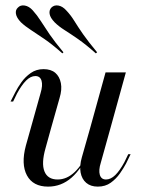

<svg xmlns="http://www.w3.org/2000/svg" viewBox="-20 -684 528 717"><path d="M171 -206.5 150 -130.6Q133.9 -74.2 146 -44Q158.1 -13.7 195.2 -13.7Q229.8 -13.7 259.3 -41.9Q288.7 -70.2 318.5 -131.5V-125.8Q285.5 -54 247.2 -20.6Q208.9 12.9 159.7 12.9Q103.2 12.9 80.6 -29Q58.1 -71 76.6 -140.3L95.2 -206.5ZM95.2 -206.5 131.5 -336.3Q140.3 -365.3 135.1 -382.7Q129.8 -400 112.1 -400Q94.4 -400 77.4 -383.1Q60.5 -366.1 43.5 -334.7L29 -304.8H19.4L37.1 -339.5Q46 -357.3 60.1 -377Q74.2 -396.8 94.8 -411.3Q115.3 -425.8 142.7 -425.8Q170.2 -425.8 186.3 -412.1Q202.4 -398.4 207.3 -373.8Q212.1 -349.2 202.4 -317.7L171 -206.5ZM316.9 -206.5 374.2 -413.7H450L392.7 -206.5ZM356.5 -76.6Q347.6 -48.4 352.8 -31Q358.1 -13.7 375.8 -13.7Q393.5 -13.7 410.5 -30.2Q427.4 -46.8 444.4 -78.2L458.9 -108.1H467.7L450.8 -73.4Q441.9 -56.5 427.8 -36.3Q413.7 -16.1 393.5 -1.6Q373.4 12.9 345.2 12.9Q318.5 12.9 302 -1.2Q285.5 -15.3 281 -39.9Q276.6 -64.5 285.5 -96L316.9 -206.5H392.7ZM212.9 -484.7Q175.8 -517.7 146.4 -537.9Q116.9 -558.1 95.2 -572.2Q73.4 -586.3 58.1 -600.8Q41.9 -617.7 39.5 -632.3Q37.1 -646.8 46.8 -655.6Q56.5 -666.1 72.6 -663.3Q88.7 -660.5 102.4 -645.2Q118.5 -627.4 132.3 -605.6Q146 -583.9 165.3 -555.6Q184.7 -527.4 216.9 -488.7ZM337.9 -484.7Q300.8 -517.7 271.8 -537.9Q242.7 -558.1 221 -571.8Q199.2 -585.5 183.9 -600.8Q167.7 -617.7 165.3 -631.9Q162.9 -646 171.8 -655.6Q182.3 -666.1 198 -663.3Q213.7 -660.5 227.4 -645.2Q244.4 -627.4 257.7 -605.6Q271 -583.9 290.7 -555.6Q310.5 -527.4 342.7 -488.7Z"/></svg>

Font: Playfair 144pt SemiCondensed
Style: Italic
Weight: 400
Width: 4
Italic angle: -15.6°
Designer: Claus Eggers Sørensen
Foundry: Claus Eggers Sørensen
Version: Version 2.203